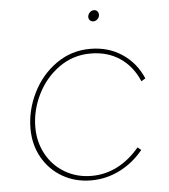

<svg xmlns="http://www.w3.org/2000/svg" viewBox="-50 -726 685 779"><g transform="rotate(-5 292.0 -336.5)"><path d="M63 -223Q63 -298 97.5 -368Q132 -438 193.5 -481.5Q255 -525 332 -525Q406 -525 462 -487.5Q518 -450 545 -386L528 -376Q502 -438 451.5 -472Q401 -506 332 -506Q260 -506 203 -465Q146 -424 114.5 -359.5Q83 -295 83 -227Q83 -167 110 -117.5Q137 -68 185.5 -39.5Q234 -11 294 -11Q350 -11 399.5 -36.5Q449 -62 489 -110L503 -98Q462 -48 407 -20.5Q352 7 291 7Q226 7 174 -23Q122 -53 92.5 -105.5Q63 -158 63 -223ZM336 -654Q336 -664 343.5 -672Q351 -680 361 -680Q370 -680 375 -674Q380 -668 380 -660Q380 -650 372.5 -642.5Q365 -635 356 -635Q347 -635 341.5 -640.5Q336 -646 336 -654Z"/></g></svg>

Font: Fixel Italic Variable 20240409 Display Thin
Style: Italic
Weight: 100
Italic angle: -10°
Designer: AlfaBravo + MacPaw
Foundry: Kyrylo Tkachov, Marchela Mozhyna, Serhii Makarenko, Maria Weinstein, Zakhar Kryvoshyya
Version: Version 1.211;Glyphs 3.2 (3225)